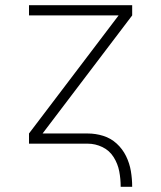

<svg xmlns="http://www.w3.org/2000/svg" viewBox="-20 -550 616 735"><path d="M442 165H486Q486 135 481 105Q476 75 462.5 47.5Q449 20 426.5 -0.5Q404 -21 375 -30Q346 -39 316 -39H143L486 -491V-530H91V-491H434L91 -39V0H316Q345 0 372 13Q399 26 415 51.5Q431 77 436.5 106Q442 135 442 165Z"/></svg>

Font: Iosevka Sparkle Extralight
Style: Regular
Weight: 200
Designer: Belleve Invis
Foundry: Belleve Invis
Version: Version 4.5.0; ttfautohint (v1.8.3)